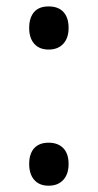

<svg xmlns="http://www.w3.org/2000/svg" viewBox="-20 -570 308 604"><path d="M71.8 -54.2Q71.8 -86.4 87.6 -103.8Q103.5 -121.1 132.8 -121.1Q162.6 -121.1 179.2 -103.8Q195.8 -86.4 195.8 -54.2Q195.8 -22.5 179.2 -4.2Q162.6 14.2 132.8 14.2Q104 14.2 87.9 -3.9Q71.8 -22 71.8 -54.2ZM71.8 -481.9Q71.8 -514.2 87.2 -532Q102.5 -549.8 132.8 -549.8Q163.6 -549.8 179.7 -532.2Q195.8 -514.6 195.8 -481.9Q195.8 -450.7 179.2 -432.4Q162.6 -414.1 132.8 -414.1Q104 -414.1 87.9 -432.1Q71.8 -450.2 71.8 -481.9Z"/></svg>

Font: NotoPenekeko
Style: Regular
Weight: 400
Designer: Monotype Design team
Foundry: Monotype Imaging Inc.
Version: Version 1.04